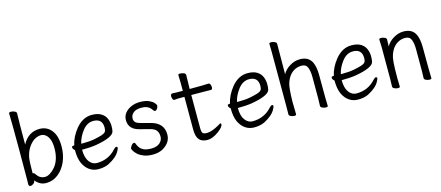

<svg xmlns="http://www.w3.org/2000/svg" viewBox="-50 -1239 4101 1786"><g transform="rotate(-15 2000.0 -345.5)"><path d="M228 17Q191 17 163.5 -0.5Q136 -18 125 -37Q122 -18 107.5 -6.5Q93 5 79 5Q61 4 61 -15Q61 -27 62 -54Q63 -81 63 -350Q63 -591 60 -699Q61 -709 81 -709Q97 -709 114.5 -701Q132 -693 132 -681Q129 -589 129 -380Q186 -486 295 -486Q365 -486 408.5 -432.5Q452 -379 452 -278Q452 -195 422.5 -128.5Q393 -62 342 -22.5Q291 17 228 17ZM231 -41Q277 -41 330 -101Q384 -167 384 -276Q384 -329 371 -362Q358 -395 337 -410.5Q316 -426 295 -426Q222 -426 168 -344Q144 -305 134 -254Q127 -210 127 -103Q128 -103 130 -103Q143 -103 152 -86Q182 -41 231 -41Z M730 18Q682 18 644.5 -8Q607 -34 585 -82Q563 -130 563 -210Q544 -226 544 -241Q544 -254 564 -254L569 -255Q583 -330 644 -406Q711 -486 797 -486Q855 -486 889 -464.5Q923 -443 936.5 -409Q950 -375 950 -340Q950 -306 945 -287Q932 -234 765 -205Q709 -196 628 -196Q628 -120 657.5 -80.5Q687 -41 730 -41Q843 -41 917 -124Q932 -140 941 -140Q953 -140 953 -128Q953 -120 940 -97Q913 -45 830 -2Q788 18 730 18ZM635 -252H650Q716 -252 760.5 -260.5Q805 -269 835 -278.5Q865 -288 874.5 -301Q884 -314 884 -341Q884 -428 797 -428Q736 -428 691.5 -369.5Q647 -311 635 -252Z M1255 18Q1202 18 1166.5 3.5Q1131 -11 1110.5 -30Q1090 -49 1080.5 -65.5Q1071 -82 1071 -85Q1071 -99 1084.5 -116Q1098 -133 1110 -133Q1120 -133 1122 -125Q1129 -104 1142.5 -84.5Q1156 -65 1182 -52.5Q1208 -40 1255 -40Q1308 -40 1336.5 -65.5Q1365 -91 1365 -126Q1365 -162 1348.5 -184.5Q1332 -207 1286 -218.5Q1240 -230 1195 -242Q1093 -266 1093 -356Q1093 -394 1115.5 -423Q1138 -452 1176.5 -469Q1215 -486 1260 -486Q1316 -486 1349 -470.5Q1382 -455 1396 -437.5Q1410 -420 1410 -413Q1410 -407 1406.5 -397.5Q1403 -388 1395.5 -378.5Q1388 -369 1377 -369Q1369 -369 1360 -383Q1336 -422 1289 -429Q1275 -431 1260 -431Q1210 -431 1183.5 -409Q1157 -387 1157 -354Q1157 -333 1169.5 -319Q1182 -305 1217 -296L1303 -273Q1431 -243 1431 -128Q1431 -50 1349 -3Q1309 18 1255 18Z M1781 18Q1725 18 1700 -13Q1675 -44 1675 -110V-425H1611Q1591 -424 1579 -422Q1567 -422 1562 -435.5Q1557 -449 1557 -461Q1557 -485 1575 -485Q1605 -483 1675 -483V-559Q1673 -615 1673 -635Q1673 -645 1689 -645Q1706 -645 1725 -638.5Q1744 -632 1744 -617Q1742 -563 1741 -483Q1883 -483 1922 -486Q1934 -486 1939.5 -472.5Q1945 -459 1945 -446Q1945 -423 1929 -423Q1909 -423 1890 -424Q1871 -425 1741 -425V-108Q1741 -70 1750.5 -58Q1760 -46 1792 -46Q1838 -46 1911 -88Q1928 -100 1935 -100Q1941 -100 1941 -89Q1941 -64 1888 -25Q1829 18 1781 18Z M2230 18Q2182 18 2144.5 -8Q2107 -34 2085 -82Q2063 -130 2063 -210Q2044 -226 2044 -241Q2044 -254 2064 -254L2069 -255Q2083 -330 2144 -406Q2211 -486 2297 -486Q2355 -486 2389 -464.5Q2423 -443 2436.5 -409Q2450 -375 2450 -340Q2450 -306 2445 -287Q2432 -234 2265 -205Q2209 -196 2128 -196Q2128 -120 2157.5 -80.5Q2187 -41 2230 -41Q2343 -41 2417 -124Q2432 -140 2441 -140Q2453 -140 2453 -128Q2453 -120 2440 -97Q2413 -45 2330 -2Q2288 18 2230 18ZM2135 -252H2150Q2216 -252 2260.5 -260.5Q2305 -269 2335 -278.5Q2365 -288 2374.5 -301Q2384 -314 2384 -341Q2384 -428 2297 -428Q2236 -428 2191.5 -369.5Q2147 -311 2135 -252Z M2616 11Q2601 11 2584 3Q2567 -5 2567 -17L2568 -88Q2568 -600 2567.5 -621Q2567 -642 2566.5 -664.5Q2566 -687 2566 -697Q2566 -707 2586 -707Q2601 -707 2618.5 -699Q2636 -691 2636 -679Q2634 -547 2634 -386Q2657 -428 2704 -456.5Q2751 -485 2802 -485Q2884 -485 2916 -421Q2938 -374 2938 -297Q2938 -99 2939 -78L2941 2Q2941 11 2921 11Q2905 11 2888 3Q2871 -5 2871 -17L2873 -84V-293Q2873 -353 2858.5 -388Q2844 -423 2802 -423Q2733 -423 2687 -368Q2644 -313 2639 -229Q2635 -187 2634 -116Q2634 -55 2636 -23V2Q2636 11 2616 11Z M3230 18Q3182 18 3144.5 -8Q3107 -34 3085 -82Q3063 -130 3063 -210Q3044 -226 3044 -241Q3044 -254 3064 -254L3069 -255Q3083 -330 3144 -406Q3211 -486 3297 -486Q3355 -486 3389 -464.5Q3423 -443 3436.5 -409Q3450 -375 3450 -340Q3450 -306 3445 -287Q3432 -234 3265 -205Q3209 -196 3128 -196Q3128 -120 3157.5 -80.5Q3187 -41 3230 -41Q3343 -41 3417 -124Q3432 -140 3441 -140Q3453 -140 3453 -128Q3453 -120 3440 -97Q3413 -45 3330 -2Q3288 18 3230 18ZM3135 -252H3150Q3216 -252 3260.5 -260.5Q3305 -269 3335 -278.5Q3365 -288 3374.5 -301Q3384 -314 3384 -341Q3384 -428 3297 -428Q3236 -428 3191.5 -369.5Q3147 -311 3135 -252Z M3615 11Q3599 11 3582 3Q3565 -5 3565 -17Q3565 -44 3567 -88V-395Q3564 -458 3564 -471Q3564 -481 3584 -481Q3600 -481 3617 -473Q3634 -465 3634 -453L3632 -386Q3655 -428 3702 -456.5Q3749 -485 3800 -485Q3883 -485 3914 -421Q3936 -374 3936 -297Q3936 -99 3937 -78Q3939 -33 3939 2Q3939 11 3919 11Q3903 11 3886 3Q3869 -5 3869 -17Q3870 -25 3870 -44.5Q3870 -64 3871 -84V-293Q3871 -353 3856.5 -388Q3842 -423 3800 -423Q3731 -423 3685 -368Q3642 -313 3637 -229Q3633 -184 3633 -79Q3633 -56 3635 2Q3635 11 3615 11Z"/></g></svg>

Font: LXGW WenKai Mono TC
Style: Regular
Weight: 400
Designer: LXGW / Fontworks Inc.
Foundry: LXGW / Fontworks Inc.
Version: Version 1.330